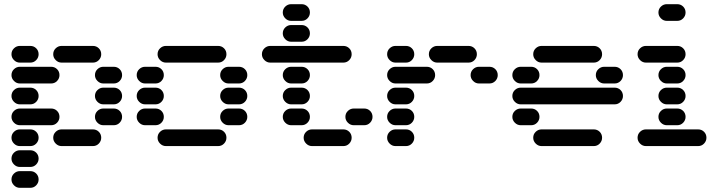

<svg xmlns="http://www.w3.org/2000/svg" viewBox="-20 -710 3440 920"><path d="M35 150Q35 166 47 178Q59 190 75 190H125Q142 190 153.5 178Q165 166 165 150Q165 133 153.5 121.5Q142 110 125 110H75Q59 110 47 121.5Q35 133 35 150ZM35 50Q35 66 47 78Q59 90 75 90H125Q142 90 153.5 78Q165 66 165 50Q165 33 153.5 21.5Q142 10 125 10H75Q59 10 47 21.5Q35 33 35 50ZM235 -50Q235 -34 247 -22Q259 -10 275 -10H425Q442 -10 453.5 -22Q465 -34 465 -50Q465 -67 453.5 -78.5Q442 -90 425 -90H275Q259 -90 247 -78.5Q235 -67 235 -50ZM35 -50Q35 -34 47 -22Q59 -10 75 -10H125Q142 -10 153.5 -22Q165 -34 165 -50Q165 -67 153.5 -78.5Q142 -90 125 -90H75Q59 -90 47 -78.5Q35 -67 35 -50ZM435 -150Q435 -134 447 -122Q459 -110 475 -110H525Q542 -110 553.5 -122Q565 -134 565 -150Q565 -167 553.5 -178.5Q542 -190 525 -190H475Q459 -190 447 -178.5Q435 -167 435 -150ZM35 -150Q35 -134 47 -122Q59 -110 75 -110H225Q242 -110 253.5 -122Q265 -134 265 -150Q265 -167 253.5 -178.5Q242 -190 225 -190H75Q59 -190 47 -178.5Q35 -167 35 -150ZM435 -250Q435 -234 447 -222Q459 -210 475 -210H525Q542 -210 553.5 -222Q565 -234 565 -250Q565 -267 553.5 -278.5Q542 -290 525 -290H475Q459 -290 447 -278.5Q435 -267 435 -250ZM35 -250Q35 -234 47 -222Q59 -210 75 -210H125Q142 -210 153.5 -222Q165 -234 165 -250Q165 -267 153.5 -278.5Q142 -290 125 -290H75Q59 -290 47 -278.5Q35 -267 35 -250ZM435 -350Q435 -334 447 -322Q459 -310 475 -310H525Q542 -310 553.5 -322Q565 -334 565 -350Q565 -367 553.5 -378.5Q542 -390 525 -390H475Q459 -390 447 -378.5Q435 -367 435 -350ZM35 -350Q35 -334 47 -322Q59 -310 75 -310H225Q242 -310 253.5 -322Q265 -334 265 -350Q265 -367 253.5 -378.5Q242 -390 225 -390H75Q59 -390 47 -378.5Q35 -367 35 -350ZM235 -450Q235 -434 247 -422Q259 -410 275 -410H425Q442 -410 453.5 -422Q465 -434 465 -450Q465 -467 453.5 -478.5Q442 -490 425 -490H275Q259 -490 247 -478.5Q235 -467 235 -450ZM35 -450Q35 -434 47 -422Q59 -410 75 -410H125Q142 -410 153.5 -422Q165 -434 165 -450Q165 -467 153.5 -478.5Q142 -490 125 -490H75Q59 -490 47 -478.5Q35 -467 35 -450Z M735 -50Q735 -34 747 -22Q759 -10 775 -10H1025Q1042 -10 1053.5 -22Q1065 -34 1065 -50Q1065 -67 1053.5 -78.5Q1042 -90 1025 -90H775Q759 -90 747 -78.5Q735 -67 735 -50ZM1035 -150Q1035 -134 1047 -122Q1059 -110 1075 -110H1125Q1142 -110 1153.5 -122Q1165 -134 1165 -150Q1165 -167 1153.5 -178.5Q1142 -190 1125 -190H1075Q1059 -190 1047 -178.5Q1035 -167 1035 -150ZM635 -150Q635 -134 647 -122Q659 -110 675 -110H725Q742 -110 753.5 -122Q765 -134 765 -150Q765 -167 753.5 -178.5Q742 -190 725 -190H675Q659 -190 647 -178.5Q635 -167 635 -150ZM1035 -250Q1035 -234 1047 -222Q1059 -210 1075 -210H1125Q1142 -210 1153.5 -222Q1165 -234 1165 -250Q1165 -267 1153.5 -278.5Q1142 -290 1125 -290H1075Q1059 -290 1047 -278.5Q1035 -267 1035 -250ZM635 -250Q635 -234 647 -222Q659 -210 675 -210H725Q742 -210 753.5 -222Q765 -234 765 -250Q765 -267 753.5 -278.5Q742 -290 725 -290H675Q659 -290 647 -278.5Q635 -267 635 -250ZM1035 -350Q1035 -334 1047 -322Q1059 -310 1075 -310H1125Q1142 -310 1153.5 -322Q1165 -334 1165 -350Q1165 -367 1153.5 -378.5Q1142 -390 1125 -390H1075Q1059 -390 1047 -378.5Q1035 -367 1035 -350ZM635 -350Q635 -334 647 -322Q659 -310 675 -310H725Q742 -310 753.5 -322Q765 -334 765 -350Q765 -367 753.5 -378.5Q742 -390 725 -390H675Q659 -390 647 -378.5Q635 -367 635 -350ZM735 -450Q735 -434 747 -422Q759 -410 775 -410H1025Q1042 -410 1053.5 -422Q1065 -434 1065 -450Q1065 -467 1053.5 -478.5Q1042 -490 1025 -490H775Q759 -490 747 -478.5Q735 -467 735 -450Z M1435 -50Q1435 -34 1447 -22Q1459 -10 1475 -10H1625Q1642 -10 1653.5 -22Q1665 -34 1665 -50Q1665 -67 1653.5 -78.5Q1642 -90 1625 -90H1475Q1459 -90 1447 -78.5Q1435 -67 1435 -50ZM1635 -150Q1635 -134 1647 -122Q1659 -110 1675 -110H1725Q1742 -110 1753.5 -122Q1765 -134 1765 -150Q1765 -167 1753.5 -178.5Q1742 -190 1725 -190H1675Q1659 -190 1647 -178.5Q1635 -167 1635 -150ZM1335 -150Q1335 -134 1347 -122Q1359 -110 1375 -110H1425Q1442 -110 1453.5 -122Q1465 -134 1465 -150Q1465 -167 1453.5 -178.5Q1442 -190 1425 -190H1375Q1359 -190 1347 -178.5Q1335 -167 1335 -150ZM1335 -250Q1335 -234 1347 -222Q1359 -210 1375 -210H1425Q1442 -210 1453.5 -222Q1465 -234 1465 -250Q1465 -267 1453.5 -278.5Q1442 -290 1425 -290H1375Q1359 -290 1347 -278.5Q1335 -267 1335 -250ZM1335 -350Q1335 -334 1347 -322Q1359 -310 1375 -310H1425Q1442 -310 1453.5 -322Q1465 -334 1465 -350Q1465 -367 1453.5 -378.5Q1442 -390 1425 -390H1375Q1359 -390 1347 -378.5Q1335 -367 1335 -350ZM1235 -450Q1235 -434 1247 -422Q1259 -410 1275 -410H1625Q1642 -410 1653.5 -422Q1665 -434 1665 -450Q1665 -467 1653.5 -478.5Q1642 -490 1625 -490H1275Q1259 -490 1247 -478.5Q1235 -467 1235 -450ZM1335 -550Q1335 -534 1347 -522Q1359 -510 1375 -510H1425Q1442 -510 1453.5 -522Q1465 -534 1465 -550Q1465 -567 1453.5 -578.5Q1442 -590 1425 -590H1375Q1359 -590 1347 -578.5Q1335 -567 1335 -550ZM1335 -650Q1335 -634 1347 -622Q1359 -610 1375 -610H1425Q1442 -610 1453.5 -622Q1465 -634 1465 -650Q1465 -667 1453.5 -678.5Q1442 -690 1425 -690H1375Q1359 -690 1347 -678.5Q1335 -667 1335 -650Z M1835 -50Q1835 -34 1847 -22Q1859 -10 1875 -10H1925Q1942 -10 1953.5 -22Q1965 -34 1965 -50Q1965 -67 1953.5 -78.5Q1942 -90 1925 -90H1875Q1859 -90 1847 -78.5Q1835 -67 1835 -50ZM1835 -150Q1835 -134 1847 -122Q1859 -110 1875 -110H1925Q1942 -110 1953.5 -122Q1965 -134 1965 -150Q1965 -167 1953.5 -178.5Q1942 -190 1925 -190H1875Q1859 -190 1847 -178.5Q1835 -167 1835 -150ZM1835 -250Q1835 -234 1847 -222Q1859 -210 1875 -210H1925Q1942 -210 1953.5 -222Q1965 -234 1965 -250Q1965 -267 1953.5 -278.5Q1942 -290 1925 -290H1875Q1859 -290 1847 -278.5Q1835 -267 1835 -250ZM2235 -350Q2235 -334 2247 -322Q2259 -310 2275 -310H2325Q2342 -310 2353.5 -322Q2365 -334 2365 -350Q2365 -367 2353.5 -378.5Q2342 -390 2325 -390H2275Q2259 -390 2247 -378.5Q2235 -367 2235 -350ZM1835 -350Q1835 -334 1847 -322Q1859 -310 1875 -310H2025Q2042 -310 2053.5 -322Q2065 -334 2065 -350Q2065 -367 2053.5 -378.5Q2042 -390 2025 -390H1875Q1859 -390 1847 -378.5Q1835 -367 1835 -350ZM2035 -450Q2035 -434 2047 -422Q2059 -410 2075 -410H2225Q2242 -410 2253.5 -422Q2265 -434 2265 -450Q2265 -467 2253.5 -478.5Q2242 -490 2225 -490H2075Q2059 -490 2047 -478.5Q2035 -467 2035 -450ZM1835 -450Q1835 -434 1847 -422Q1859 -410 1875 -410H1925Q1942 -410 1953.5 -422Q1965 -434 1965 -450Q1965 -467 1953.5 -478.5Q1942 -490 1925 -490H1875Q1859 -490 1847 -478.5Q1835 -467 1835 -450Z M2535 -50Q2535 -34 2547 -22Q2559 -10 2575 -10H2825Q2842 -10 2853.5 -22Q2865 -34 2865 -50Q2865 -67 2853.5 -78.5Q2842 -90 2825 -90H2575Q2559 -90 2547 -78.5Q2535 -67 2535 -50ZM2435 -150Q2435 -134 2447 -122Q2459 -110 2475 -110H2525Q2542 -110 2553.5 -122Q2565 -134 2565 -150Q2565 -167 2553.5 -178.5Q2542 -190 2525 -190H2475Q2459 -190 2447 -178.5Q2435 -167 2435 -150ZM2435 -250Q2435 -234 2447 -222Q2459 -210 2475 -210H2925Q2942 -210 2953.5 -222Q2965 -234 2965 -250Q2965 -267 2953.5 -278.5Q2942 -290 2925 -290H2475Q2459 -290 2447 -278.5Q2435 -267 2435 -250ZM2835 -350Q2835 -334 2847 -322Q2859 -310 2875 -310H2925Q2942 -310 2953.5 -322Q2965 -334 2965 -350Q2965 -367 2953.5 -378.5Q2942 -390 2925 -390H2875Q2859 -390 2847 -378.5Q2835 -367 2835 -350ZM2435 -350Q2435 -334 2447 -322Q2459 -310 2475 -310H2525Q2542 -310 2553.5 -322Q2565 -334 2565 -350Q2565 -367 2553.5 -378.5Q2542 -390 2525 -390H2475Q2459 -390 2447 -378.5Q2435 -367 2435 -350ZM2535 -450Q2535 -434 2547 -422Q2559 -410 2575 -410H2825Q2842 -410 2853.5 -422Q2865 -434 2865 -450Q2865 -467 2853.5 -478.5Q2842 -490 2825 -490H2575Q2559 -490 2547 -478.5Q2535 -467 2535 -450Z M3035 -50Q3035 -34 3047 -22Q3059 -10 3075 -10H3325Q3342 -10 3353.5 -22Q3365 -34 3365 -50Q3365 -67 3353.5 -78.5Q3342 -90 3325 -90H3075Q3059 -90 3047 -78.5Q3035 -67 3035 -50ZM3135 -150Q3135 -134 3147 -122Q3159 -110 3175 -110H3225Q3242 -110 3253.5 -122Q3265 -134 3265 -150Q3265 -167 3253.5 -178.5Q3242 -190 3225 -190H3175Q3159 -190 3147 -178.5Q3135 -167 3135 -150ZM3135 -250Q3135 -234 3147 -222Q3159 -210 3175 -210H3225Q3242 -210 3253.5 -222Q3265 -234 3265 -250Q3265 -267 3253.5 -278.5Q3242 -290 3225 -290H3175Q3159 -290 3147 -278.5Q3135 -267 3135 -250ZM3135 -350Q3135 -334 3147 -322Q3159 -310 3175 -310H3225Q3242 -310 3253.5 -322Q3265 -334 3265 -350Q3265 -367 3253.5 -378.5Q3242 -390 3225 -390H3175Q3159 -390 3147 -378.5Q3135 -367 3135 -350ZM3035 -450Q3035 -434 3047 -422Q3059 -410 3075 -410H3225Q3242 -410 3253.5 -422Q3265 -434 3265 -450Q3265 -467 3253.5 -478.5Q3242 -490 3225 -490H3075Q3059 -490 3047 -478.5Q3035 -467 3035 -450ZM3135 -650Q3135 -634 3147 -622Q3159 -610 3175 -610H3225Q3242 -610 3253.5 -622Q3265 -634 3265 -650Q3265 -667 3253.5 -678.5Q3242 -690 3225 -690H3175Q3159 -690 3147 -678.5Q3135 -667 3135 -650Z"/></svg>

Font: Matrix Sans Raster
Style: Regular
Weight: 400
Designer: Brad Neil
Version: Version 1.100